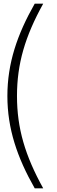

<svg xmlns="http://www.w3.org/2000/svg" viewBox="-20 -820 311 1040"><path d="M168 200H214C116 23 72 -125 72 -300C72 -475 116 -623 214 -800H168C73 -633 20 -477 20 -300C20 -123 73 33 168 200Z"/></svg>

Font: Aspekta 200
Style: Regular
Weight: 200
Designer: Ivo Dolenc
Version: Version 2.000